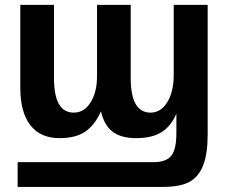

<svg xmlns="http://www.w3.org/2000/svg" viewBox="-20 -548 929 776"><path d="M819.3 -4.9Q819.3 74.2 801.3 119.6Q783.2 166.5 745.8 187Q708.5 207.5 636.7 207.5H51.3V107.4H600.1Q652.3 107.4 672.6 81.1Q692.9 54.7 692.9 -9.8V-88.9Q671.9 -38.6 633.3 -14.2Q594.7 10.3 530.3 10.3Q469.7 10.3 435.3 -15.6Q400.9 -41.5 388.2 -97.7Q361.8 -40.5 323.2 -15.1Q284.7 10.3 220.2 10.3Q143.1 10.3 102.5 -42.2Q62 -94.7 62 -192.9V-528.3H198.2V-231.9Q198.2 -92.8 278.3 -92.8Q320.3 -92.8 346.2 -134.3Q372.1 -175.8 372.1 -238.8V-528.3H508.3V-231.9Q508.3 -92.8 588.4 -92.8Q630.4 -92.8 656.2 -135.3Q682.1 -177.7 682.1 -245.1V-528.3H819.3Z"/></svg>

Font: Arimo
Style: Bold
Weight: 700
Designer: Steve Matteson
Foundry: Monotype Imaging Inc.
Version: Version 1.33